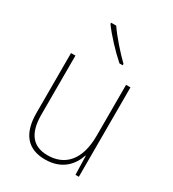

<svg xmlns="http://www.w3.org/2000/svg" viewBox="-187 -869 886 982"><g transform="rotate(30 256.5 -377.5)"><path d="M207 -765H177V-758C211 -711 270 -648 318 -606H337V-614C294 -656 239 -718 207 -765ZM428 -528H402V-227C402 -82 334 -15 234 -15C150 -15 103 -65 103 -179V-528H77V-174C77 -53 130 10 233 10C335 10 383 -51 403 -111H405L408 0H428Z"/></g></svg>

Font: Noto Sans Hebrew SemiCondensed Thin
Style: Regular
Weight: 100
Width: 4
Designer: Monotype Design Team
Foundry: Monotype Imaging Inc.
Version: Version 2.004